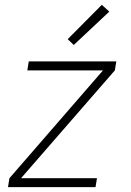

<svg xmlns="http://www.w3.org/2000/svg" viewBox="-20 -774 540 794"><path d="M13 0 19 -37 406 -483H93L99 -520H461L455 -483L67 -37H381L375 0ZM285 -588 260 -612 401 -754 432 -726Z"/></svg>

Font: Iosevka SS04 XLt Obl
Style: Regular
Weight: 200
Italic angle: -9°
Monospace: yes
Designer: Belleve Invis
Foundry: Belleve Invis
Version: Version 19.0.0; ttfautohint (v1.8.4)